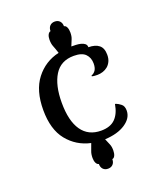

<svg xmlns="http://www.w3.org/2000/svg" viewBox="-142 -696 773 937"><g transform="rotate(-20 245.0 -228.0)"><path d="M368 -436Q403 -436 422.5 -420.5Q442 -405 442 -370Q442 -350 435 -335.5Q428 -321 417 -312Q406 -303 392 -298.5Q378 -294 364 -294Q358 -294 349.5 -294.5Q341 -295 335 -297V-301Q349 -306 357 -318.5Q365 -331 365 -353Q365 -383 346.5 -402Q328 -421 286 -421Q218 -421 185.5 -368.5Q153 -316 153 -226Q153 -131 187.5 -81.5Q222 -32 288 -32Q336 -32 361.5 -57.5Q387 -83 395 -131H399Q412 -126 425 -115.5Q438 -105 438 -82Q438 -43 397.5 -16Q357 11 291 14Q299 33 304.5 46Q310 59 310 78Q310 94 305 105Q300 116 291 117Q291 134 281.5 144Q272 154 256 154Q240 154 230.5 144Q221 134 221 117Q212 115 207 104.5Q202 94 202 79Q202 59 207.5 45Q213 31 221 8Q148 -8 102 -65Q56 -122 56 -223Q56 -324 102 -383.5Q148 -443 222 -460Q214 -485 208 -499.5Q202 -514 202 -535Q202 -550 207 -560.5Q212 -571 221 -573Q221 -590 230.5 -600Q240 -610 256 -610Q272 -610 281.5 -600Q291 -590 291 -573Q300 -572 305 -561Q310 -550 310 -534Q310 -514 304.5 -501Q299 -488 291 -468Q301 -468 314.5 -467.5Q328 -467 340 -464Q352 -461 360 -454.5Q368 -448 368 -436Z"/></g></svg>

Font: Milonga
Style: Regular
Weight: 400
Designer: Pablo Impallari, Brenda Gallo, Rodrigo Fuenzalida
Foundry: Pablo Impallari, Brenda Gallo, Rodrigo Fuenzalida
Version: Version 1.000; ttfautohint (v0.93) -l 8 -r 50 -G 200 -x 14 -